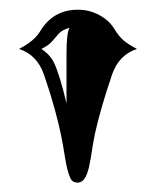

<svg xmlns="http://www.w3.org/2000/svg" viewBox="-20 -777 324 399"><path d="M141.1 -397.5Q130.9 -397.5 126.5 -406.2Q119.6 -420.9 115.2 -449.2Q110.8 -477.5 106.2 -499.3Q101.6 -521 95.7 -542.7Q89.8 -564.5 83.5 -585L71.3 -622.1Q57.1 -663.1 19.5 -675.3Q51.3 -691.4 64 -712.9Q90.8 -756.8 142.1 -756.8Q166 -756.8 186.5 -745.6Q207 -734.4 217 -717.8Q227.1 -701.2 237.3 -692.6Q247.6 -684.1 264.6 -675.3Q227.1 -663.1 212.9 -622.1L200.7 -585Q179.2 -515.6 173.3 -477.8Q167.5 -439.9 164.6 -428.2Q161.6 -416.5 158.2 -409.7Q151.4 -397.5 141.1 -397.5ZM118.2 -562V-665Q118.2 -709 124.5 -719.2Q109.4 -715.3 101.6 -706.5Q93.8 -697.8 89.4 -692.4Q82 -683.1 65.9 -675.3Q84.5 -663.1 92.3 -646.5Q104.5 -620.6 118.2 -562Z"/></svg>

Font: Rye
Style: Regular
Weight: 400
Designer: Nicole Fally
Foundry: Nicole Fally
Version: Version 1.001